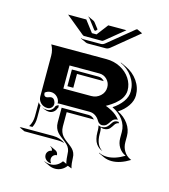

<svg xmlns="http://www.w3.org/2000/svg" viewBox="-120 -759 897 1019"><g transform="rotate(15 328.0 -250.0)"><path d="M39.1 0 46.4 -2H223.1Q242.4 -2 259.8 3.8Q277.1 9.5 290 20L284.4 18.3Q269.3 14.2 253.2 14.2L69.1 13.9ZM86.2 -19.5Q102.5 -44.9 102.5 -78.1V-154.8Q108.2 -146.2 116.2 -140.1V-71.3Q116.2 -42.2 104.2 -19.5ZM87.4 -468.8H390.6Q432.4 -468.8 467.3 -450.7Q502.2 -432.6 522.1 -402.3Q542 -372.1 542 -336.9Q542 -325.2 538.1 -313.6Q534.2 -302 528.4 -292.8Q522.7 -283.7 513.7 -274.4Q504.6 -265.1 497.2 -258.9Q489.7 -252.7 479.6 -245.8Q469.5 -239 464.1 -235.8Q458.7 -232.7 451.4 -228.5Q458.7 -226.1 466.8 -222.5Q474.9 -219 487.2 -212.4Q499.5 -205.8 511.6 -195.7Q523.7 -185.5 532.5 -173.8Q523.4 -173.8 516.7 -171.1Q510 -168.5 505.7 -164.1Q501.5 -159.7 497.9 -154.3Q494.4 -148.9 490.7 -143.7Q487.1 -138.4 482.8 -134Q478.5 -129.6 471.8 -126.8Q465.1 -124 456.1 -124Q450.2 -124 443 -128.8Q435.8 -133.5 432.1 -140.4Q422.9 -156.7 408.4 -166.3Q394 -175.8 376 -175.8H210Q203.9 -175.8 201.2 -173.8Q201.2 -194.3 186.5 -209.1Q171.9 -223.9 151.4 -223.9Q133.3 -223.9 119.4 -212.2Q119.4 -191.4 134.5 -191.2Q139.6 -191.2 147.3 -194.2Q155 -197.3 160.2 -197.3Q171.6 -197.3 178.1 -187.3Q184.6 -177.2 184.6 -166.3Q184.6 -154.1 175.7 -145.5Q166.7 -137 154.3 -137Q132.8 -137 117.7 -151.6Q102.5 -166.3 102.5 -187.5V-410.2Q102.5 -441.9 87.4 -468.8ZM127.7 -132.8V-133.1Q140.1 -127.2 154.3 -127.2Q168 -127.2 178.7 -135.3Q189.5 -143.3 192.9 -156Q193.8 -158.7 199.1 -162.4Q204.3 -166 210 -166V-151.4Q207.5 -151.4 207 -149.4Q203.4 -136.7 192.5 -128.4Q181.6 -120.1 168 -120.1Q154.8 -120.1 141.8 -126.2ZM132.6 -644.5H232.7L280.3 -582H305.7Q353 -644.3 353.3 -644.5H453.4L352.8 -562Q346.2 -556.6 341.8 -556.6H244.1Q239.5 -556.6 233.2 -562ZM209.7 105.5Q209.7 94.5 217.2 85.8Q224.6 77.1 236.3 76.2Q235.8 69.3 232.1 63.8Q228.3 58.3 222.2 55.7L223.6 54.2L253.9 68.4Q260.7 71.5 264.6 77.9Q268.6 84.2 268.6 92Q257.3 92 249.5 100.1Q241.7 108.2 241.7 119.6Q241.7 130.6 249 139.6L249.3 141.6Q232.9 141.6 221.3 131Q209.7 120.4 209.7 105.5ZM210 -258.8H363.3Q391.6 -258.8 412.6 -277.8Q433.6 -296.9 433.6 -325.2Q433.6 -350.1 416.3 -367.9Q398.9 -385.7 374 -385.7H210ZM213.6 142.1 213.9 140.1Q229.2 147.5 248 147.5Q265.9 147.5 281.6 138.8Q297.4 130.1 307.6 115Q312.3 115 318.8 118.7Q325.4 122.3 328.6 123.3Q325.4 112.8 323.4 95.8Q321.3 78.9 321.3 69.3Q321.3 54.7 316.2 43Q311 31.2 302.7 23.1Q294.4 14.9 284.4 7.4Q274.4 0 264.4 -7.8Q254.4 -15.6 246.1 -24.8Q237.8 -33.9 232.7 -47.5Q227.5 -61 227.5 -78.1V-158.2H376Q395 -158.2 409.4 -141.8Q406.7 -142.1 404.1 -142.1L259.5 -142.3V-64Q259.5 -47.4 264.8 -33.9Q270 -20.5 278.3 -11.5Q286.6 -2.4 296.6 5.4Q306.6 13.2 316.7 20.6Q326.7 28.1 335 36.4Q343.3 44.7 348.5 56.6Q353.8 68.6 353.8 83.3Q353.8 94.7 355.8 112.3Q357.9 129.9 361.6 139.6Q347.7 135 338.9 130.9Q328.4 146 312.3 154.8Q296.1 163.6 277.6 163.6Q259.3 163.6 243.7 156.2ZM227.5 -276.4V-368.2H374Q383.8 -368.2 392.5 -363.8Q401.1 -359.4 407 -351.8L404.1 -352.3L259.8 -352.5V-276.4ZM231.2 -540 232.2 -541.7Q238 -539.1 244.1 -539.1H341.8Q352.8 -539.1 364.3 -548.8L502.4 -662.1L507.8 -664.1L537.8 -650.1L395.3 -533Q383.8 -523.4 372.1 -523.4L274.2 -523.2Q267.6 -523.2 261.2 -526.1ZM239.3 -660.9 240.5 -662.4 270.5 -648.4Q275.6 -646 280 -640.1L302.7 -610.6L304.2 -609.1L296.9 -599.6H289.1L248.5 -653.1Q244.4 -658.7 239.3 -660.9ZM440.9 -118.7Q448.7 -114.3 456.1 -114.3Q466.3 -114.3 474.1 -117.1Q481.9 -119.9 486.8 -124.3Q491.7 -128.7 495.6 -133.9Q499.5 -139.2 502.8 -144.5Q506.1 -149.9 509.9 -154.3Q513.7 -158.7 519.4 -161.4Q525.1 -164.1 532.5 -164.1H539.1Q540.8 -160.9 542.5 -157.2Q535.2 -156.5 529.5 -152.3Q523.9 -148.2 520.6 -142.7Q517.3 -137.2 512.9 -131Q508.5 -124.8 503.9 -119.5Q499.3 -114.3 490.7 -110.8Q482.2 -107.4 470.7 -107.4Q462.9 -107.4 455.1 -112.1Q458.5 -99.4 458.5 -86.2V-76.4Q458.5 -14.4 496.1 8.3Q485.4 4.6 476.7 -1.8Q468 -8.3 460.4 -18.8Q452.9 -29.3 448.6 -45.8Q444.3 -62.3 444.3 -83V-92.8Q444.3 -106 440.9 -118.7ZM468.5 -469.5 470 -470.9 500.2 -457Q541.7 -437.7 566.7 -401.7Q591.6 -365.7 591.6 -323Q591.6 -293.7 572.4 -265.4Q553.2 -237.1 521.5 -216.8Q557.9 -199.2 579.6 -168.7Q601.3 -138.2 601.3 -102.1V-68.8Q601.3 -42 614.3 -20.6Q627.2 0.7 649.9 11.5L656 13.9Q602.5 46.9 556.9 46.9Q532.2 46.9 511.7 37.4L481.4 23.2L481 20.8Q501.7 31 526.9 31Q570.6 31 621.6 0.2Q597.2 -10.3 583.3 -32.3Q569.3 -54.4 569.3 -83V-116.2Q569.3 -152.6 547.5 -182.5Q525.6 -212.4 487.3 -230.7Q519.3 -251.2 539.4 -278.9Q559.6 -306.6 559.6 -336.9Q559.6 -379.4 534.7 -414.9Q509.8 -450.4 468.5 -469.5Z"/></g></svg>

Font: AgreloyS1
Style: Medium
Weight: 400
Designer: gluk
Foundry: gluk
Version: Version 0.27